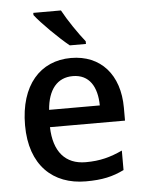

<svg xmlns="http://www.w3.org/2000/svg" viewBox="-54 -810 652 864"><g transform="rotate(-5 271.5 -378.0)"><path d="M254 -766H129V-756C157 -719 235 -642 280 -606H353V-618C323 -655 278 -721 254 -766ZM280 -549C141 -549 48 -446 48 -265C48 -84 151 10 299 10C374 10 421 -1 472 -26V-114C418 -89 371 -76 306 -76C214 -76 162 -136 159 -247H498V-305C498 -455 414 -549 280 -549ZM281 -467C356 -467 390 -409 391 -325H162C169 -416 211 -467 281 -467Z"/></g></svg>

Font: Noto Sans Thai Medium
Style: Regular
Weight: 500
Designer: Monotype Design Team
Foundry: Monotype Imaging Inc.
Version: Version 1.901